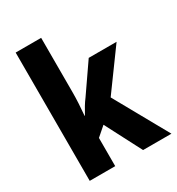

<svg xmlns="http://www.w3.org/2000/svg" viewBox="-181 -873 907 985"><g transform="rotate(-30 272.5 -380.0)"><path d="M212 -440Q212 -404 210 -370.5Q208 -337 205 -302H207Q220 -326 231.5 -345Q243 -364 256 -381L372 -549H537L368 -317L545 0H377L266 -214L212 -167V0H61V-760H212Z"/></g></svg>

Font: Noto Sans Telugu Condensed ExtraBold
Style: Regular
Weight: 800
Width: 3
Designer: Jelle Bosma - Monotype Design Team
Foundry: Monotype Imaging Inc.
Version: Version 2.005; ttfautohint (v1.8.4.7-5d5b)